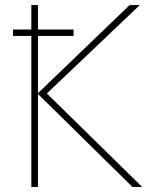

<svg xmlns="http://www.w3.org/2000/svg" viewBox="-20 -734 584 754"><path d="M31 -593V-618H269V-593ZM538 0H500L129 -365V0H103V-714H129V-368L489 -714H529L164 -367Z"/></svg>

Font: Noto Sans UI Thin
Style: Regular
Weight: 250
Designer: Monotype Design Team
Foundry: Monotype Imaging Inc.
Version: Version 1.901